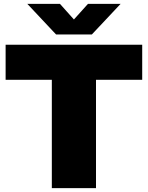

<svg xmlns="http://www.w3.org/2000/svg" viewBox="-20 -971 763 991"><path d="M247.5 0V-559H9V-740H714V-559H475.5V0ZM269.5 -793 121 -951H289.5L361.5 -870.5L434 -951H602.5L454 -793Z"/></svg>

Font: Encode Sans Semi Expanded Black
Style: Regular
Weight: 900
Width: 6
Designer: Multiple Designers
Foundry: Impallari Type
Version: Version 3.000; ttfautohint (v1.8.3) -l 8 -r 50 -G 200 -x 14 